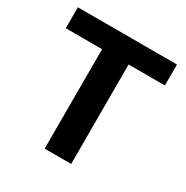

<svg xmlns="http://www.w3.org/2000/svg" viewBox="-159 -822 921 953"><g transform="rotate(30 301.0 -345.0)"><path d="M377 -690V0H225V-690ZM585 -690V-570H17V-690Z"/></g></svg>

Font: Exo 2
Style: Bold
Weight: 700
Designer: Natanael Gama
Foundry: Natanael Gama
Version: Version 2.010